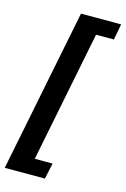

<svg xmlns="http://www.w3.org/2000/svg" viewBox="-137 -768 642 979"><g transform="rotate(15 184.0 -278.0)"><path d="M-8 152 164 -708H376L360 -624H266L128 68H222L204 152Z"/></g></svg>

Font: Source Sans 3 Black
Style: Italic
Weight: 900
Italic angle: -11°
Designer: Paul D. Hunt
Foundry: Adobe
Version: Version 3.052;hotconv 1.1.0;makeotfexe 2.6.0